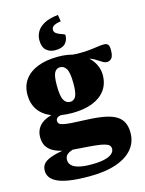

<svg xmlns="http://www.w3.org/2000/svg" viewBox="-140 -801 861 1138"><g transform="rotate(-15 290.0 -232.0)"><path d="M263.5 254Q194 254 146.5 247Q99 240 70.2 226.5Q41.5 213 28.8 194.8Q16 176.5 16 154.5Q16 135 24.5 119.8Q33 104.5 56 92.5Q79 80.5 121 71Q163 61.5 230 53.5H286L286.5 62Q234 67.5 206.8 76.2Q179.5 85 169.8 97Q160 109 160 125.5Q160 145 173.5 159.2Q187 173.5 216.8 181.2Q246.5 189 294 189Q342.5 189 374 181.5Q405.5 174 420.5 160.5Q435.5 147 435.5 131Q435.5 119 428.8 110.5Q422 102 402 96Q382 90 343.5 86Q305 82 242 78Q179 74.5 139.2 63.8Q99.5 53 78 36Q56.5 19 48.5 -2.2Q40.5 -23.5 41 -48Q42.5 -98.5 80.5 -128Q118.5 -157.5 199 -164.5L214 -142.5Q183 -140.5 172.8 -133Q162.5 -125.5 162.5 -113Q162.5 -103 168.2 -96.5Q174 -90 191.2 -85.8Q208.5 -81.5 243.2 -79Q278 -76.5 336 -74.5Q400.5 -72 444.5 -63.2Q488.5 -54.5 515 -37.8Q541.5 -21 553.5 4.8Q565.5 30.5 565.5 66Q566 122.5 531.8 164.8Q497.5 207 430.2 230.5Q363 254 263.5 254ZM264 -135Q188.5 -135 137.2 -155.8Q86 -176.5 59.8 -215.2Q33.5 -254 33.5 -307Q33.5 -363 62.5 -401.5Q91.5 -440 143.8 -459.8Q196 -479.5 265 -479.5Q324 -479.5 367.2 -464.5Q410.5 -449.5 439 -424.2Q467.5 -399 481.5 -368.5Q495.5 -338 495.5 -307.5Q495.5 -252 466.8 -213.2Q438 -174.5 386 -154.8Q334 -135 264 -135ZM268 -202Q290 -202 302.2 -222.5Q314.5 -243 314.5 -301Q314.5 -367.5 300.5 -391.8Q286.5 -416 262 -416Q240 -416 228 -395.5Q216 -375 216 -316.5Q216 -250.5 229.8 -226.2Q243.5 -202 268 -202ZM343 -432.5 335 -470Q376 -466 408.5 -466.8Q441 -467.5 466.8 -470.5Q492.5 -473.5 512.2 -476.5Q532 -479.5 547.5 -479.5Q565 -479.5 572.8 -470.5Q580.5 -461.5 580.5 -437.5Q580.5 -399.5 568.5 -386.5Q556.5 -373.5 541 -373.5Q526.5 -373.5 511.2 -383.5Q496 -393.5 474.8 -406Q453.5 -418.5 422 -427Q390.5 -435.5 343 -432.5ZM343 -592Q343 -559.5 323.5 -540Q304 -520.5 262.5 -520.5Q228.5 -520.5 207 -540.2Q185.5 -560 185.5 -602Q185.5 -629 199.2 -653.5Q213 -678 244.8 -695.5Q276.5 -713 330.5 -718.5L337 -678Q305.5 -673 292.2 -664.2Q279 -655.5 279 -640Q279 -628 288.5 -620.2Q298 -612.5 311 -607.8Q324 -603 333.5 -599.2Q343 -595.5 343 -592Z"/></g></svg>

Font: Newsreader ExtraBold
Style: Regular
Weight: 800
Designer: Hugues Gentile
Foundry: Production Type
Version: Version 1.003